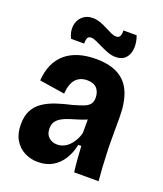

<svg xmlns="http://www.w3.org/2000/svg" viewBox="-135 -806 773 909"><g transform="rotate(20 251.0 -352.0)"><path d="M163 13Q126 13 95 -3Q64 -19 45.5 -50Q27 -81 27 -128Q27 -170 42 -198.5Q57 -227 84.5 -245.5Q112 -264 148 -276Q184 -288 225 -297Q257 -306 277 -313.5Q297 -321 307 -333Q317 -345 317 -366Q317 -395 301 -413Q285 -431 251 -431Q228 -431 210 -420.5Q192 -410 182 -388.5Q172 -367 170 -334L42 -354Q45 -399 60.5 -434Q76 -469 103.5 -492.5Q131 -516 169.5 -528Q208 -540 257 -540Q326 -540 370 -515.5Q414 -491 434.5 -442Q455 -393 455 -318V-201Q455 -170 456.5 -135Q458 -100 460 -65.5Q462 -31 465 0H342Q338 -31 335.5 -63Q333 -95 331 -129H316Q307 -86 286.5 -54Q266 -22 235 -4.5Q204 13 163 13ZM220 -96Q237 -96 252 -102.5Q267 -109 279.5 -121.5Q292 -134 302 -151.5Q312 -169 317 -190V-277L344 -276Q331 -263 312 -255Q293 -247 272.5 -241Q252 -235 232 -228.5Q212 -222 196 -213Q180 -204 170.5 -190.5Q161 -177 161 -155Q161 -127 178 -111.5Q195 -96 220 -96ZM339 -580Q319 -580 299 -587.5Q279 -595 260.5 -604Q242 -613 226.5 -620Q211 -627 200 -627Q185 -627 181 -614.5Q177 -602 178 -589H112Q96 -621 100 -650.5Q104 -680 124.5 -698.5Q145 -717 175 -717Q194 -717 213 -710.5Q232 -704 249 -695Q266 -686 281 -679Q296 -672 308 -672Q324 -672 328.5 -685Q333 -698 331 -711H398Q410 -679 408 -648.5Q406 -618 388.5 -599Q371 -580 339 -580Z"/></g></svg>

Font: Bricolage Grotesque 36pt SemiCondensed
Style: Bold
Weight: 700
Width: 4
Designer: Mathieu Triay
Foundry: Atelier Triay
Version: Version 1.001;gftools[0.9.33.dev8+g029e19f]